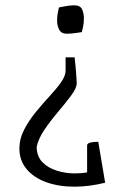

<svg xmlns="http://www.w3.org/2000/svg" viewBox="-20 -488 470 723"><path d="M231 -361Q211 -361 203 -376Q195 -391 195 -411Q195 -428 198.5 -444Q202 -460 202 -460Q202 -460 222.5 -464Q243 -468 259 -468Q282 -468 289 -453Q296 -438 296 -419Q296 -400 292 -383.5Q288 -367 288 -367Q288 -367 267.5 -364Q247 -361 231 -361ZM260 215Q201 215 154 198Q107 181 80 148.5Q53 116 53 71Q53 35 70.5 1Q88 -33 114 -65Q140 -97 166 -125Q192 -153 209.5 -177.5Q227 -202 227 -222V-272H261Q266 -227 267.5 -200.5Q269 -174 269 -173Q268 -155 247 -127Q226 -99 198 -66Q170 -33 147 1Q124 35 118 66Q119 102 140.5 123.5Q162 145 195 155Q228 165 261 165Q274 165 286 164Q298 163 308 161V60Q308 53 317 50Q326 47 336 46.5Q346 46 350 46L376 200Q316 215 260 215Z"/></svg>

Font: Mate
Style: Regular
Weight: 400
Designer: Eduardo Rodriguez Tunni
Foundry: Eduardo Rodriguez Tunni
Version: Version 1.003; ttfautohint (v1.8.4.7-5d5b);gftools[0.9.24]